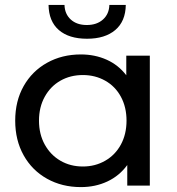

<svg xmlns="http://www.w3.org/2000/svg" viewBox="-20 -757 722 783"><path d="M591 -530V0H499V-84Q467 -40 418 -17Q369 6 310 6Q233 6 172 -28Q111 -62 76.5 -123.5Q42 -185 42 -265Q42 -345 76.5 -406Q111 -467 172 -501Q233 -535 310 -535Q367 -535 415 -513.5Q463 -492 495 -450V-530ZM496 -265Q496 -320 473 -362.5Q450 -405 409 -428Q368 -451 318 -451Q267 -451 226.5 -428Q186 -405 162.5 -362.5Q139 -320 139 -265Q139 -210 162.5 -167.5Q186 -125 226.5 -101.5Q267 -78 318 -78Q368 -78 409 -101.5Q450 -125 473 -167.5Q496 -210 496 -265ZM178 -737H243Q244 -700 268.5 -677.5Q293 -655 334 -655Q375 -655 400 -677.5Q425 -700 426 -737H493Q492 -670 450 -634.5Q408 -599 335 -599Q261 -599 220 -634.5Q179 -670 178 -737Z"/></svg>

Font: Montserrat Alternates Medium
Style: Regular
Weight: 500
Designer: Julieta Ulanovsky
Foundry: Julieta Ulanovsky
Version: Version 7.200